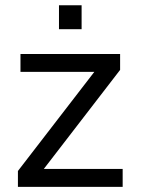

<svg xmlns="http://www.w3.org/2000/svg" viewBox="-20 -731 550 751"><path d="M50.1 0V-62.2L348.9 -449.8H60.1V-519.9H449.8V-457.6L151.3 -70.1H459.8V0ZM210.7 -616.9V-710.5H299.2V-616.9Z"/></svg>

Font: Oxanium ExtraLight
Style: Regular
Weight: 200
Designer: Severin Meyer
Version: Version 2.000